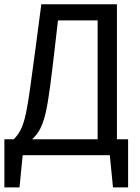

<svg xmlns="http://www.w3.org/2000/svg" viewBox="-20 -708 640 876"><path d="M513.5 -688.5V-72.5L479 0H85.5L42.5 -72.5Q63.5 -93 76.2 -120Q89 -147 98.5 -191.5Q108 -236 117.8 -308.2Q127.5 -380.5 142.5 -490.5L168.5 -688.5ZM425.5 -615H244.5L229.5 -484.5Q217.5 -380.5 208.2 -310.5Q199 -240.5 188.8 -195.2Q178.5 -150 164 -121.8Q149.5 -93.5 126.5 -72.5H425.5ZM564.5 -72.5V147H495.5L481 0H459.5L465.5 -72.5ZM0 -72.5H99L105.5 0H83.5L69 147H0Z"/></svg>

Font: Fast_Mono
Style: Regular
Weight: 400
Monospace: yes
Designer: Carrois Corporate, Edenspiekermann AG, Nikita Prokopov
Foundry: Carrois Corporate, Edenspiekermann AG, Nikita Prokopov
Version: Version 5.002